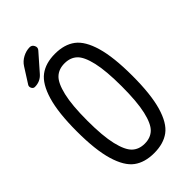

<svg xmlns="http://www.w3.org/2000/svg" viewBox="-263 -938 1025 1025"><g transform="rotate(-45 250.0 -425.0)"><path d="M140.1 -549.3Q124 -481.4 124 -365.2Q124 -249 140.1 -181.2Q156.2 -113.3 183.6 -87.4Q210.9 -61.5 254.4 -61.5Q297.9 -61.5 325.2 -87.4Q352.5 -113.3 368.2 -181.2Q383.8 -249 383.8 -365.2Q383.8 -481.4 368.2 -549.3Q352.5 -617.2 325.2 -642.6Q297.9 -668 254.4 -668Q210.9 -668 183.6 -642.6Q156.2 -617.2 140.1 -549.3ZM439.5 -588.9Q463.9 -504.9 463.9 -364.7Q463.9 -224.6 439.5 -140.6Q415 -56.6 370.1 -23.4Q325.2 9.8 254.4 9.8Q183.6 9.8 138.7 -23.4Q93.8 -56.6 68.8 -140.6Q43.9 -224.6 43.9 -364.7Q43.9 -504.9 68.8 -588.9Q93.8 -672.9 138.7 -706.5Q183.6 -740.2 254.4 -740.2Q325.2 -740.2 370.1 -706.5Q415 -672.9 439.5 -588.9ZM53.7 -690.4Q42 -690.4 36.1 -702.1Q30.3 -713.9 36.1 -723.6L90.8 -809.6Q105.5 -833 131.3 -846.7Q157.2 -860.4 183.6 -860.4Q200.2 -860.4 208 -844.2Q215.8 -828.1 204.1 -815.4L120.1 -719.7Q93.8 -690.4 53.7 -690.4Z"/></g></svg>

Font: Rounded-X Mgen+ 2m regular
Style: Regular
Weight: 400
Designer: [Source Han Sans]
Ryoko NISHIZUKA  (kana & ideographs); Paul D. Hunt (Latin, Greek & Cyrillic); Wenlong ZHANG  (bopomofo
Version: Version 1.059.20150602